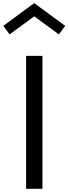

<svg xmlns="http://www.w3.org/2000/svg" viewBox="-34 -1172 424 1192"><path d="M128 0V-825H229.5V0ZM25.5 -958.5 -13.5 -1011.5 178.5 -1152.5 371 -1011.5 331.5 -958.5 178.5 -1070.5Z"/></svg>

Font: Spartan Thin Medium
Style: Regular
Weight: 500
Version: Version 1.004